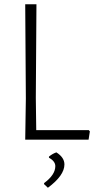

<svg xmlns="http://www.w3.org/2000/svg" viewBox="-20 -659 448 906"><path d="M404 -39 398 0H99L102 -194L99 -639H152L149 -197L151 -45H399ZM284 117Q284 169 206 227L188 210V205Q241 166 241 125Q241 102 211 85V80Q228 66 246 60Q284 84 284 117Z"/></svg>

Font: Luna Sans Light
Style: Regular
Weight: 300
Designer: Juan Pablo del Peral
Foundry: Huerta Tipografica
Version: Version 2.001; ttfautohint (v1.5)